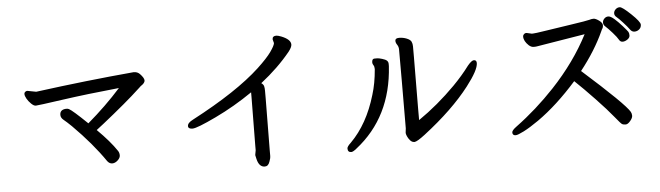

<svg xmlns="http://www.w3.org/2000/svg" viewBox="-49 -929 4098 1193"><g transform="rotate(-5 2000.0 -333.0)"><path d="M797 -586Q799 -586 801 -586Q822 -586 837 -571Q862 -545 862 -529Q862 -513 835 -496Q831 -493 826 -487.5Q821 -482 773 -439.5Q725 -397 650 -336Q575 -275 539 -248Q618 -170 660 -107Q668 -95 668 -79Q668 -63 651.5 -48Q635 -33 617.5 -33Q600 -33 587 -50Q509 -164 388 -285Q357 -315 339.5 -329Q322 -343 322 -361Q322 -393 358 -396Q370 -397 378 -393Q400 -382 491 -294Q606 -392 699 -496Q498 -476 343 -454Q188 -432 175.5 -432Q163 -432 147 -447.5Q131 -463 121 -480.5Q111 -498 111 -510Q111 -522 124 -527Q126 -528 128 -528H131L184 -518H187Q504 -560 797 -586Z M1512 17Q1507 -2 1507 -5V-9L1512 -37V-68L1515 -368V-398Q1402 -320 1281.5 -262.5Q1161 -205 1133.5 -205Q1106 -205 1106 -223Q1106 -243 1140 -260Q1425 -410 1569 -544Q1630 -601 1655.5 -637.5Q1681 -674 1683 -689V-691L1677 -714Q1677 -735 1701 -735Q1711 -735 1732 -727Q1790 -704 1790 -672Q1790 -656 1770 -630Q1692 -534 1583 -449Q1596 -440 1599 -429Q1602 -418 1602 -400V-354L1599 -30V4Q1599 22 1591 41Q1582 69 1560 69Q1524 69 1512 17Z M2450 -61V-66L2453 -91L2454 -384V-583Q2454 -600 2445 -613Q2436 -626 2436 -638V-639Q2436 -655 2460.5 -655Q2485 -655 2507.5 -646Q2530 -637 2536 -624Q2542 -611 2542 -595V-530L2540 -206V-135Q2661 -218 2771 -329Q2829 -388 2872 -446Q2897 -476 2911 -476Q2928 -476 2928 -457Q2928 -414 2853 -317Q2748 -181 2566 -41Q2515 -2 2499.5 -2Q2484 -2 2472.5 -15.5Q2461 -29 2455.5 -42.5Q2450 -56 2450 -61ZM2382 -499V-485Q2362 -169 2136 8Q2114 26 2103 26Q2081 26 2081 2Q2081 -10 2105 -32Q2212 -139 2264 -316Q2286 -386 2293 -473V-477Q2293 -491 2287 -499.5Q2281 -508 2281 -517Q2281 -540 2297 -540Q2306 -540 2314.5 -540Q2323 -540 2344 -534Q2365 -528 2373.5 -520Q2382 -512 2382 -499Z M3911 -674.5Q3964 -624 3964 -606Q3964 -588 3951 -577Q3938 -566 3921.5 -566Q3905 -566 3894 -582Q3883 -598 3856.5 -627Q3830 -656 3817.5 -666Q3805 -676 3805 -689.5Q3805 -703 3816 -714Q3827 -725 3842.5 -725Q3858 -725 3911 -674.5ZM3740 -617Q3731 -626 3731 -639Q3731 -652 3741.5 -663Q3752 -674 3766.5 -674Q3781 -674 3803.5 -654.5Q3826 -635 3852 -605.5Q3878 -576 3883 -568Q3888 -560 3888 -545.5Q3888 -531 3872.5 -520.5Q3857 -510 3842.5 -510Q3828 -510 3820 -525Q3812 -540 3786 -569.5Q3760 -599 3740 -617ZM3247 -616H3253L3284 -609H3291Q3304 -609 3364.5 -618.5Q3425 -628 3529.5 -643.5Q3634 -659 3648 -663.5Q3662 -668 3674.5 -668Q3687 -668 3708 -653Q3729 -638 3729 -623Q3729 -608 3721 -598L3716 -587Q3663 -470 3569 -351Q3826 -122 3855 -71Q3861 -60 3861 -46.5Q3861 -33 3845.5 -14.5Q3830 4 3816.5 4Q3803 4 3795 0Q3787 -4 3750 -50Q3713 -96 3644 -168.5Q3575 -241 3521 -292Q3398 -153 3276 -67Q3220 -28 3181.5 -8.5Q3143 11 3130 11Q3110 11 3110 -8Q3110 -21 3139 -42Q3268 -137 3382 -258Q3525 -410 3611 -577Q3578 -572 3507.5 -560Q3437 -548 3379.5 -539Q3322 -530 3313 -528Q3304 -526 3289 -526Q3274 -526 3259 -539Q3229 -567 3229 -596Q3229 -604 3235.5 -610Q3242 -616 3247 -616Z"/></g></svg>

Font: LXGW ZhenKai
Style: Regular
Weight: 400
Designer: LXGW / Fontworks Inc.
Foundry: LXGW / Fontworks Inc.
Version: Version 0.800;June 8, 2025